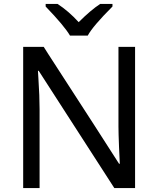

<svg xmlns="http://www.w3.org/2000/svg" viewBox="-20 -951 800 971"><path d="M663.1 0H558.1L175.8 -592.8H171.9L174.3 -553.2Q180.2 -464.4 180.2 -398.9V0H97.2V-713.9H201.2L223.1 -679.2L457.5 -316.9L582 -123H585.9Q585 -134.8 582 -206.8Q579.1 -278.8 579.1 -311V-713.9H663.1ZM210.9 -931.2H271Q326.7 -895 377.9 -838.9Q439.5 -900.4 486.8 -931.2H548.8V-918Q448.7 -817.9 423.8 -771H334Q304.7 -820.8 210.9 -918Z"/></svg>

Font: Noto Sans Southeast Asian
Style: Regular
Weight: 400
Designer: Monotype Design Team
Foundry: Monotype Imaging Inc.
Version: Version 1.06 uh; ttfautohint (v1.4.1)